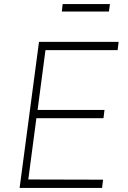

<svg xmlns="http://www.w3.org/2000/svg" viewBox="-20 -930 632 950"><path d="M524 -910H290L286 -873H519ZM77 0H485L490 -41L120 -42L160 -345H492L497 -386H166L205 -682H562L567 -723H173Z"/></svg>

Font: United Sans Thin
Style: Italic
Weight: 100
Italic angle: -8°
Designer: Pablo Impallari, Rodrigo Fuenzalida (Modified by Dan O. Williams)
Version: Version 1.000;PS 001.000;hotconv 1.0.88;makeotf.lib2.5.64775